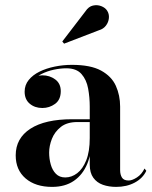

<svg xmlns="http://www.w3.org/2000/svg" viewBox="-20 -722 597 752"><path d="M435 10Q406.5 10 383 1.8Q359.5 -6.5 345.5 -25.8Q331.5 -45 331.5 -77.5V-304.5Q331.5 -340.5 325.2 -375Q319 -409.5 299.2 -432Q279.5 -454.5 239.5 -454.5Q216.5 -454.5 190.8 -449Q165 -443.5 142.5 -432.2Q120 -421 106 -403.8Q92 -386.5 92 -363H77.5Q77.5 -392 98.5 -409.5Q119.5 -427 146 -427Q174.5 -427 196.2 -411Q218 -395 218 -365Q218 -331.5 195.8 -315.2Q173.5 -299 146 -299Q116.5 -299 96.5 -315.8Q76.5 -332.5 76.5 -363Q76.5 -389 92.5 -408.8Q108.5 -428.5 135 -441.5Q161.5 -454.5 194.5 -461.2Q227.5 -468 261.5 -468Q335 -468 376 -445.5Q417 -423 433.8 -385.8Q450.5 -348.5 450.5 -304.5V-55.5Q450.5 -38.5 457.5 -26.8Q464.5 -15 484 -15Q497.5 -15 516.2 -27Q535 -39 546 -62L553 -53Q539.5 -24 508 -7Q476.5 10 435 10ZM184 10Q119 10 80.2 -23.2Q41.5 -56.5 41.5 -113.5Q41.5 -180.5 99 -217.8Q156.5 -255 263 -255H378V-244H283Q242.5 -244 218.2 -224.8Q194 -205.5 183.2 -178Q172.5 -150.5 172.5 -124.5Q172.5 -100 178.8 -77.8Q185 -55.5 199 -41.2Q213 -27 235.5 -27Q260.5 -27 282.2 -43.5Q304 -60 317.8 -94.2Q331.5 -128.5 331.5 -181.5H339.5Q339.5 -123.5 321.8 -80.5Q304 -37.5 269.5 -13.8Q235 10 184 10ZM231 -551 224 -559.5 314.5 -677.5Q327 -696.5 344 -700.2Q361 -704 376.5 -698Q392 -692 399.5 -680.5Q408 -667.5 406.5 -651.2Q405 -635 395 -621.8Q385 -608.5 367.5 -603.5Z"/></svg>

Font: Bodoni Moda 18pt SemiBold
Style: Regular
Weight: 600
Designer: Owen Earl
Foundry: indestructible type
Version: Version 2.005